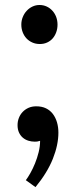

<svg xmlns="http://www.w3.org/2000/svg" viewBox="-20 -563 307 769"><path d="M213.9 -31.7Q213.9 17.1 191.7 73Q169.4 128.9 122.1 186.5L83.5 158.7Q91.3 148.4 101.3 130.9Q111.3 113.3 120.1 91.8Q128.9 70.3 134.8 46.6Q140.6 22.9 140.6 1Q133.3 3.4 128.9 3.9Q124.5 4.4 119.1 4.4Q106 4.4 93.5 0.5Q81.1 -3.4 71.5 -11.5Q62 -19.5 56.2 -32Q50.3 -44.4 50.3 -62Q50.3 -77.1 55.7 -90.8Q61 -104.5 70.8 -114.7Q80.6 -125 94.2 -131.1Q107.9 -137.2 125 -137.2Q147.5 -137.2 164.1 -129.2Q180.7 -121.1 191.7 -106.7Q202.6 -92.3 208.3 -73Q213.9 -53.7 213.9 -31.7ZM210.4 -464.4Q210.4 -448.2 205.3 -434.1Q200.2 -419.9 191.2 -409.4Q182.1 -398.9 168.9 -392.8Q155.8 -386.7 139.6 -386.7Q123 -386.7 109.4 -392.8Q95.7 -398.9 85.9 -409.4Q76.2 -419.9 70.8 -434.1Q65.4 -448.2 65.4 -464.4Q65.4 -480.5 71.3 -494.9Q77.1 -509.3 87.2 -520Q97.2 -530.8 110.4 -536.9Q123.5 -543 138.2 -543Q153.8 -543 167 -536.9Q180.2 -530.8 189.9 -520Q199.7 -509.3 205.1 -494.9Q210.4 -480.5 210.4 -464.4Z"/></svg>

Font: DimaFred
Style: Bold
Weight: 800
Designer: R.Balvardi
Foundry: R.Balvardi (r.balvardi@gmail.com)
Version: Version 1.00;August 2, 2018;FontCreator 11.5.0.2427 64-bit